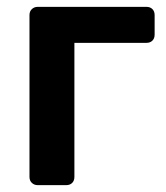

<svg xmlns="http://www.w3.org/2000/svg" viewBox="-20 -540 485 560"><path d="M90 0Q80 0 73 -6.5Q66 -13 66 -24V-496Q66 -507 73 -513.5Q80 -520 90 -520H407Q418 -520 424.5 -513.5Q431 -507 431 -496V-439Q431 -428 424.5 -421.5Q418 -415 407 -415H197V-24Q197 -13 190.5 -6.5Q184 0 173 0Z"/></svg>

Font: Fz Rubik Med
Style: Regular
Weight: 500
Designer: Hubert and Fischer
Foundry: Hubert and Fischer
Version: Vit hóa bi FontZin.com